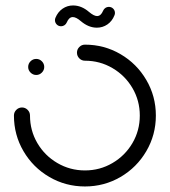

<svg xmlns="http://www.w3.org/2000/svg" viewBox="-20 -683 623 704"><path d="M83.3 -437.4Q83.3 -449.6 92 -458.3Q100.7 -467 113 -467Q124.8 -467 133.5 -458.3Q142.2 -449.6 142.2 -437.4Q142.2 -425.6 133.5 -416.9Q124.8 -408.1 113 -408.1Q100.7 -408.1 92 -416.9Q83.3 -425.6 83.3 -437.4ZM262.2 -490Q262.2 -501.9 270.7 -510.6Q279.3 -519.3 291.5 -519.3Q362.2 -519.3 421.9 -484.4Q481.5 -449.6 516.5 -389.8Q551.5 -330 551.5 -259.3Q551.5 -188.5 516.5 -128.7Q481.5 -68.9 421.9 -34.1Q362.2 0.7 291.5 0.7Q220.7 0.7 160.9 -34.1Q101.1 -68.9 66.1 -128.7Q31.1 -188.5 31.1 -259.3Q31.1 -271.5 39.8 -280.2Q48.5 -288.9 60.7 -288.9Q72.6 -288.9 81.3 -280.2Q90 -271.5 90 -259.3Q90 -204.4 117 -158.3Q144.1 -112.2 190.4 -85.2Q236.7 -58.1 291.5 -58.1Q346.3 -58.1 392.4 -85.2Q438.5 -112.2 465.6 -158.3Q492.6 -204.4 492.6 -259.3Q492.6 -314.1 465.6 -360.2Q438.5 -406.3 392.4 -433.3Q346.3 -460.4 291.5 -460.4Q279.3 -460.4 270.7 -469.1Q262.2 -477.8 262.2 -490ZM378.9 -657.8Q388.5 -657.8 395 -651.3Q401.5 -644.8 401.5 -635.2Q401.5 -631.1 399.6 -626.7Q391.1 -605.2 373.7 -593.3Q356.3 -581.5 335.2 -581.5Q304.8 -581.5 276.7 -605.2Q259.3 -620.4 247 -620.4Q233 -620.4 224.8 -600.7Q222.2 -594.4 216.5 -590.6Q210.7 -586.7 204.1 -586.7Q194.4 -586.7 188 -593.3Q181.5 -600 181.5 -609.3Q181.5 -613.3 183.3 -617.8Q192.2 -639.3 209.4 -651.1Q226.7 -663 247.8 -663Q278.9 -663 306.3 -639.3Q324.4 -624.1 335.9 -624.1Q350 -624.1 358.1 -643.7Q360.7 -650 366.3 -653.9Q371.9 -657.8 378.9 -657.8Z"/></svg>

Font: 26F Galaxy Sans Medium
Style: Regular
Weight: 500
Designer: C₂₉H₂₅N₃O₅
Version: Version 1.100